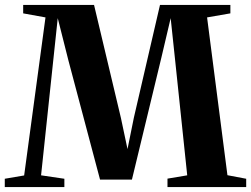

<svg xmlns="http://www.w3.org/2000/svg" viewBox="-28 -763 1024 783"><path d="M70.5 -47.5 157.5 -692 66.5 -708.5V-743H355.5L465 -282.5L492 -155L518 -283.5L624.5 -743H911.5V-708.5L816.5 -692L899.5 -48.5L976 -34V0H655V-34.5L735.5 -48L686.5 -514.5L668 -689L630 -527.5L510 -30.5H380L251 -516.5L207.5 -689L189 -515L139.5 -48L234.5 -34V0H-8.5V-34Z"/></svg>

Font: Merriweather 96pt
Style: Bold
Weight: 700
Version: Version 2.100